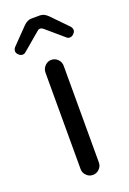

<svg xmlns="http://www.w3.org/2000/svg" viewBox="-140 -732 524 781"><g transform="rotate(-20 122.0 -342.0)"><path d="M34.2 -563.5 110.4 -627.9Q115.2 -632.8 122.1 -632.8Q128.9 -632.8 134.8 -627.9L210 -563.5Q215.8 -557.6 222.7 -557.6Q229.5 -557.6 233.4 -559.6Q237.3 -561.5 241.2 -565.4Q249 -573.2 249 -581.1Q249 -589.8 242.2 -597.7L174.8 -667Q158.2 -683.6 140.6 -683.6H103.5Q85.9 -683.6 69.3 -667L2 -597.7Q-4.9 -589.8 -4.9 -581.1Q-4.9 -573.2 2.9 -565.4Q10.7 -557.6 19.5 -557.6Q28.3 -557.6 34.2 -563.5ZM161.1 -39.1V-458Q161.1 -474.6 149.4 -486.3Q137.7 -498 121.1 -498Q105.5 -498 93.8 -485.8Q82 -473.6 82 -458V-39.1Q82 -23.4 93.8 -11.7Q105.5 0 121.1 0Q137.7 0 149.4 -11.7Q161.1 -23.4 161.1 -39.1Z"/></g></svg>

Font: FakePearl
Style: Light
Weight: 350
Version: Version 1.2